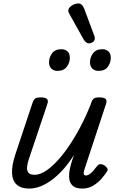

<svg xmlns="http://www.w3.org/2000/svg" viewBox="-20 -1081 685 1116"><path d="M149 15Q103 15 77.5 -7.5Q52 -30 50 -74.5Q48 -119 69 -183L169 -483Q176 -503 185.5 -509Q195 -515 214 -515Q245 -515 253.5 -505.5Q262 -496 255 -476L149 -160Q140 -135 137.5 -113Q135 -91 144.5 -78Q154 -65 181 -65Q216 -65 257 -95Q298 -125 341.5 -179Q385 -233 427 -306.5Q469 -380 505 -468L510 -483Q517 -503 526.5 -509Q536 -515 555 -515Q586 -515 594.5 -505.5Q603 -496 596 -476L473 -103Q467 -85 466.5 -76Q466 -67 470 -64Q474 -61 479 -61Q489 -61 499 -67.5Q509 -74 520 -86Q531 -98 544 -115Q553 -127 564 -127Q575 -127 588 -119Q601 -109 604.5 -100.5Q608 -92 601 -83Q591 -67 571.5 -44Q552 -21 523.5 -3Q495 15 459 15Q420 15 402.5 -1.5Q385 -18 382.5 -43Q380 -68 385.5 -96Q391 -124 399 -148L410 -180Q380 -133 348 -97Q316 -61 282.5 -36Q249 -11 215.5 2Q182 15 149 15ZM313 -669Q293 -669 279 -682Q265 -695 265 -720Q265 -747 282.5 -771Q300 -795 337 -795Q358 -795 372 -782.5Q386 -770 386 -744Q386 -717 368.5 -693Q351 -669 313 -669ZM552 -669Q531 -669 517 -682Q503 -695 503 -720Q503 -747 520.5 -771Q538 -795 575 -795Q596 -795 610 -782.5Q624 -770 624 -744Q624 -717 607 -693Q590 -669 552 -669ZM496 -829Q489 -829 481.5 -834Q474 -839 466 -852L385 -997Q382 -1003 379.5 -1008Q377 -1013 377 -1019Q377 -1030 386 -1039.5Q395 -1049 408.5 -1055Q422 -1061 435 -1061Q458 -1061 470 -1029L527 -876Q529 -872 530 -867.5Q531 -863 531 -859Q531 -844 519.5 -836.5Q508 -829 496 -829Z"/></svg>

Font: Playwrite US Trad
Style: Regular
Weight: 400
Designer: Veronika Burian, José Scaglione
Foundry: TypeTogether
Version: Version 1.002